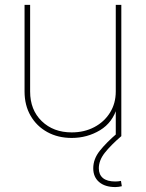

<svg xmlns="http://www.w3.org/2000/svg" viewBox="-20 -549 589 775"><path d="M269.5 7.8Q213.9 7.8 170.9 -15.9Q127.9 -39.6 103.5 -81.8Q79.1 -124 79.1 -179.7V-529.3H101.6V-179.7Q101.6 -105.5 148.4 -60.1Q195.3 -14.6 269.5 -14.6Q320.3 -14.6 360.6 -35.9Q400.9 -57.1 424.1 -94.5Q447.3 -131.8 447.3 -179.7V-529.3H469.7V0H447.3V-117.2H453.1Q435.5 -54.7 383.8 -23.4Q332 7.8 269.5 7.8ZM445.8 206.1Q403.8 206.1 380.1 185.8Q356.4 165.5 356.4 130.4Q356.4 92.8 382.8 59.6Q409.2 26.4 452.6 -10.7L470.2 0Q427.2 37.1 403.1 67.6Q378.9 98.1 378.9 130.4Q378.9 155.8 395.5 169.7Q412.1 183.6 445.8 183.6Q452.1 183.6 457.5 182.9Q462.9 182.1 468.3 181.2L471.7 202.6Q465.3 204.1 459 205.1Q452.6 206.1 445.8 206.1Z"/></svg>

Font: Inter 24pt Thin
Style: Regular
Weight: 250
Designer: Rasmus Andersson
Foundry: rsms
Version: Version 4.001;git-66647c0bb